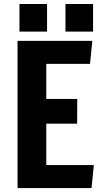

<svg xmlns="http://www.w3.org/2000/svg" viewBox="-20 -958 522 978"><path d="M69.3 -750H450.2L438.5 -632.8H215.8V-454.1H373.5L373 -328.1H215.8V-117.2H458L446.3 0H69.3ZM219.7 -937.5V-796.9H79.1V-937.5ZM454.1 -937.5V-796.9H313.5V-937.5Z"/></svg>

Font: Francois One
Style: Regular
Weight: 400
Designer: Vernon Adams
Foundry: vernon adams
Version: Version 1.000